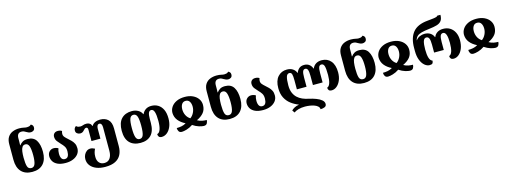

<svg xmlns="http://www.w3.org/2000/svg" viewBox="-10 -1900 8668 3280"><g transform="rotate(-15 4324.0 -260.0)"><path d="M339 14Q212 14 144.5 -59.5Q77 -133 77 -271V-545Q77 -623 108 -671Q139 -719 192 -741Q245 -763 310 -763Q335 -763 355 -760.5Q375 -758 393 -754Q419 -747 445 -747Q464 -747 482.5 -751.5Q501 -756 519 -774Q536 -766 547.5 -752.5Q559 -739 559 -716Q559 -677 536 -662Q513 -647 490 -647Q466 -647 447 -654.5Q428 -662 412 -672Q394 -684 376 -691.5Q358 -699 334 -699Q294 -699 274 -675Q254 -651 254 -606V-575Q254 -559 253.5 -530.5Q253 -502 252 -479H257Q278 -509 311.5 -529.5Q345 -550 400 -550Q506 -550 553 -475Q600 -400 600 -271Q600 -135 533 -60.5Q466 14 339 14ZM339 -54Q386 -54 405 -105Q424 -156 424 -260Q424 -365 405.5 -418.5Q387 -472 341 -472Q305 -472 286 -444.5Q267 -417 260.5 -368.5Q254 -320 254 -260Q254 -156 270 -105Q286 -54 339 -54Z M930 14Q843 14 788.5 -11Q734 -36 708.5 -77.5Q683 -119 683 -167Q683 -220 715 -251.5Q747 -283 791 -283Q812 -283 833 -277Q854 -271 871 -261Q855 -222 855 -170Q855 -115 873.5 -84.5Q892 -54 930 -54Q970 -54 988 -85Q1006 -116 1006 -172Q1006 -226 983.5 -260Q961 -294 933 -321Q903 -352 876 -387Q849 -422 849 -469Q849 -505 872 -527.5Q895 -550 935 -550Q960 -550 977.5 -544.5Q995 -539 1007 -530Q997 -505 997 -480Q997 -448 1018 -423.5Q1039 -399 1068 -374Q1094 -351 1121 -324.5Q1148 -298 1166 -263Q1184 -228 1184 -178Q1184 -119 1150.5 -76Q1117 -33 1059.5 -9.5Q1002 14 930 14Z M1565 254Q1474 254 1407 227Q1340 200 1303 151.5Q1266 103 1266 38Q1266 -1 1282.5 -36Q1299 -71 1328 -93Q1357 -115 1395 -115Q1432 -115 1473 -92Q1459 -64 1450 -33Q1441 -2 1441 45Q1441 112 1475 149Q1509 186 1566 186Q1631 186 1665.5 137.5Q1700 89 1700 6V-410Q1700 -445 1688 -465Q1676 -485 1652 -485Q1630 -485 1618 -465Q1606 -445 1606 -410V-234H1448V-434Q1448 -477 1417 -477Q1403 -477 1389.5 -465.5Q1376 -454 1364 -440Q1353 -427 1337 -418Q1321 -409 1296 -409Q1271 -409 1245.5 -426Q1220 -443 1220 -478Q1220 -506 1231 -523Q1242 -540 1258 -550Q1276 -532 1294.5 -527.5Q1313 -523 1330 -523Q1344 -523 1355.5 -526Q1367 -529 1379 -533Q1391 -538 1405.5 -540.5Q1420 -543 1440 -543Q1472 -543 1496.5 -527Q1521 -511 1531 -478H1535Q1553 -512 1592 -531Q1631 -550 1683 -550Q1771 -550 1823.5 -500Q1876 -450 1876 -341V-30Q1876 57 1844 120.5Q1812 184 1743.5 219Q1675 254 1565 254Z M2253 14Q2129 14 2060.5 -56.5Q1992 -127 1992 -268Q1992 -410 2059.5 -480Q2127 -550 2244 -550Q2305 -550 2354 -523Q2403 -496 2422 -448H2427Q2448 -495 2488 -522.5Q2528 -550 2589 -550Q2655 -550 2707 -518.5Q2759 -487 2789 -424.5Q2819 -362 2819 -267Q2819 -185 2792.5 -122.5Q2766 -60 2722.5 -25.5Q2679 9 2628 9Q2594 9 2578.5 -9Q2563 -27 2563 -58Q2601 -64 2621 -119.5Q2641 -175 2641 -268Q2641 -377 2624 -429.5Q2607 -482 2570 -482Q2537 -482 2522.5 -448.5Q2508 -415 2508 -341V-271Q2508 -127 2440.5 -56.5Q2373 14 2253 14ZM2254 -54Q2300 -54 2318.5 -104Q2337 -154 2337 -268Q2337 -384 2318.5 -433Q2300 -482 2254 -482Q2208 -482 2189.5 -433.5Q2171 -385 2171 -268Q2171 -151 2189.5 -102.5Q2208 -54 2254 -54Z M2983 14Q2944 14 2928 -12Q2912 -38 2912 -71Q2955 -71 2998 -79Q3041 -87 3080 -111Q3001 -150 2956 -206Q2911 -262 2908 -338Q2908 -396 2940 -444Q2972 -492 3033 -521Q3094 -550 3180 -550Q3262 -550 3322 -521.5Q3382 -493 3415 -445Q3448 -397 3448 -338Q3448 -257 3405.5 -203.5Q3363 -150 3280 -111Q3323 -87 3363.5 -79.5Q3404 -72 3444 -72Q3443 -40 3427.5 -13Q3412 14 3370 14Q3339 14 3286 -2Q3233 -18 3178 -55Q3122 -17 3068 -1.5Q3014 14 2983 14ZM3180 -172Q3221 -201 3245.5 -250.5Q3270 -300 3270 -354Q3270 -409 3247 -445Q3224 -481 3178 -481Q3132 -481 3109 -445Q3086 -409 3086 -354Q3086 -297 3110 -249Q3134 -201 3180 -172Z M3831 14Q3704 14 3636.5 -59.5Q3569 -133 3569 -271V-545Q3569 -623 3600 -671Q3631 -719 3684 -741Q3737 -763 3802 -763Q3827 -763 3847 -760.5Q3867 -758 3885 -754Q3911 -747 3937 -747Q3956 -747 3974.5 -751.5Q3993 -756 4011 -774Q4028 -766 4039.5 -752.5Q4051 -739 4051 -716Q4051 -677 4028 -662Q4005 -647 3982 -647Q3958 -647 3939 -654.5Q3920 -662 3904 -672Q3886 -684 3868 -691.5Q3850 -699 3826 -699Q3786 -699 3766 -675Q3746 -651 3746 -606V-575Q3746 -559 3745.5 -530.5Q3745 -502 3744 -479H3749Q3770 -509 3803.5 -529.5Q3837 -550 3892 -550Q3998 -550 4045 -475Q4092 -400 4092 -271Q4092 -135 4025 -60.5Q3958 14 3831 14ZM3831 -54Q3878 -54 3897 -105Q3916 -156 3916 -260Q3916 -365 3897.5 -418.5Q3879 -472 3833 -472Q3797 -472 3778 -444.5Q3759 -417 3752.5 -368.5Q3746 -320 3746 -260Q3746 -156 3762 -105Q3778 -54 3831 -54Z M4422 14Q4335 14 4280.5 -11Q4226 -36 4200.5 -77.5Q4175 -119 4175 -167Q4175 -220 4207 -251.5Q4239 -283 4283 -283Q4304 -283 4325 -277Q4346 -271 4363 -261Q4347 -222 4347 -170Q4347 -115 4365.5 -84.5Q4384 -54 4422 -54Q4462 -54 4480 -85Q4498 -116 4498 -172Q4498 -226 4475.5 -260Q4453 -294 4425 -321Q4395 -352 4368 -387Q4341 -422 4341 -469Q4341 -505 4364 -527.5Q4387 -550 4427 -550Q4452 -550 4469.5 -544.5Q4487 -539 4499 -530Q4489 -505 4489 -480Q4489 -448 4510 -423.5Q4531 -399 4560 -374Q4586 -351 4613 -324.5Q4640 -298 4658 -263Q4676 -228 4676 -178Q4676 -119 4642.5 -76Q4609 -33 4551.5 -9.5Q4494 14 4422 14Z M5601 -550Q5702 -550 5762 -479Q5822 -408 5822 -278Q5822 -199 5796.5 -138Q5771 -77 5728.5 -42.5Q5686 -8 5637 -8Q5604 -8 5588.5 -25.5Q5573 -43 5573 -72Q5608 -82 5626 -136Q5644 -190 5644 -278Q5644 -388 5630.5 -434.5Q5617 -481 5579 -481Q5546 -481 5533.5 -449Q5521 -417 5521 -340V-179H5350V-340Q5350 -417 5337 -449Q5324 -481 5293 -481Q5262 -481 5249.5 -449Q5237 -417 5237 -340V-179H5066V-340Q5066 -417 5055.5 -449Q5045 -481 5011 -481Q4973 -481 4957.5 -432.5Q4942 -384 4942 -280Q4942 -204 4964.5 -150.5Q4987 -97 5025 -61.5Q5063 -26 5112.5 -4.5Q5162 17 5217 28Q5287 43 5346 65.5Q5405 88 5440.5 118.5Q5476 149 5476 188Q5476 226 5443 240Q5410 254 5369 254Q5369 224 5346 202.5Q5323 181 5286.5 167.5Q5250 154 5206.5 147.5Q5163 141 5122 141Q5056 141 5006 155.5Q4956 170 4926 193L4896 150Q4916 128 4952 108.5Q4988 89 5029 85V81Q4957 53 4897 7.5Q4837 -38 4800.5 -108.5Q4764 -179 4764 -280Q4764 -411 4826 -480.5Q4888 -550 4987 -550Q5048 -550 5090 -522.5Q5132 -495 5149 -448H5154Q5171 -495 5204.5 -522.5Q5238 -550 5293 -550Q5346 -550 5381.5 -522.5Q5417 -495 5433 -448H5438Q5456 -495 5497.5 -522.5Q5539 -550 5601 -550Z M6206 14Q6079 14 6011.5 -59.5Q5944 -133 5944 -271V-545Q5944 -623 5975 -671Q6006 -719 6059 -741Q6112 -763 6177 -763Q6202 -763 6222 -760.5Q6242 -758 6260 -754Q6286 -747 6312 -747Q6331 -747 6349.5 -751.5Q6368 -756 6386 -774Q6403 -766 6414.5 -752.5Q6426 -739 6426 -716Q6426 -677 6403 -662Q6380 -647 6357 -647Q6333 -647 6314 -654.5Q6295 -662 6279 -672Q6261 -684 6243 -691.5Q6225 -699 6201 -699Q6161 -699 6141 -675Q6121 -651 6121 -606V-575Q6121 -559 6120.5 -530.5Q6120 -502 6119 -479H6124Q6145 -509 6178.5 -529.5Q6212 -550 6267 -550Q6373 -550 6420 -475Q6467 -400 6467 -271Q6467 -135 6400 -60.5Q6333 14 6206 14ZM6206 -54Q6253 -54 6272 -105Q6291 -156 6291 -260Q6291 -365 6272.5 -418.5Q6254 -472 6208 -472Q6172 -472 6153 -444.5Q6134 -417 6127.5 -368.5Q6121 -320 6121 -260Q6121 -156 6137 -105Q6153 -54 6206 -54Z M6630 14Q6591 14 6575 -12Q6559 -38 6559 -71Q6602 -71 6645 -79Q6688 -87 6727 -111Q6648 -150 6603 -206Q6558 -262 6555 -338Q6555 -396 6587 -444Q6619 -492 6680 -521Q6741 -550 6827 -550Q6909 -550 6969 -521.5Q7029 -493 7062 -445Q7095 -397 7095 -338Q7095 -257 7052.5 -203.5Q7010 -150 6927 -111Q6970 -87 7010.5 -79.5Q7051 -72 7091 -72Q7090 -40 7074.5 -13Q7059 14 7017 14Q6986 14 6933 -2Q6880 -18 6825 -55Q6769 -17 6715 -1.5Q6661 14 6630 14ZM6827 -172Q6868 -201 6892.5 -250.5Q6917 -300 6917 -354Q6917 -409 6894 -445Q6871 -481 6825 -481Q6779 -481 6756 -445Q6733 -409 6733 -354Q6733 -297 6757 -249Q6781 -201 6827 -172Z M7366 9Q7320 9 7278 -26.5Q7236 -62 7209.5 -128.5Q7183 -195 7183 -288V-345Q7183 -520 7264 -619Q7345 -718 7526 -734Q7591 -740 7629 -745Q7667 -750 7685.5 -756.5Q7704 -763 7708 -774H7764Q7764 -706 7736.5 -669.5Q7709 -633 7654.5 -617Q7600 -601 7519 -592Q7432 -582 7379.5 -568Q7327 -554 7299.5 -528.5Q7272 -503 7260 -459H7264Q7289 -495 7331 -513Q7373 -531 7413 -531Q7475 -531 7517 -504Q7559 -477 7576 -430H7581Q7599 -477 7641 -504Q7683 -531 7745 -531Q7813 -531 7864.5 -499.5Q7916 -468 7945.5 -409.5Q7975 -351 7975 -270Q7975 -186 7949.5 -123Q7924 -60 7881.5 -25.5Q7839 9 7790 9Q7757 9 7741.5 -8.5Q7726 -26 7726 -55Q7761 -65 7779 -120Q7797 -175 7797 -270Q7797 -463 7726 -463Q7691 -463 7677.5 -429Q7664 -395 7664 -320V-179H7493V-320Q7493 -395 7478.5 -429Q7464 -463 7429 -463Q7390 -463 7374.5 -413Q7359 -363 7359 -270Q7359 -174 7376.5 -119Q7394 -64 7431 -54Q7431 -25 7418 -8Q7405 9 7366 9Z M8139 14Q8100 14 8084 -12Q8068 -38 8068 -71Q8111 -71 8154 -79Q8197 -87 8236 -111Q8157 -150 8112 -206Q8067 -262 8064 -338Q8064 -396 8096 -444Q8128 -492 8189 -521Q8250 -550 8336 -550Q8418 -550 8478 -521.5Q8538 -493 8571 -445Q8604 -397 8604 -338Q8604 -257 8561.5 -203.5Q8519 -150 8436 -111Q8479 -87 8519.5 -79.5Q8560 -72 8600 -72Q8599 -40 8583.5 -13Q8568 14 8526 14Q8495 14 8442 -2Q8389 -18 8334 -55Q8278 -17 8224 -1.5Q8170 14 8139 14ZM8336 -172Q8377 -201 8401.5 -250.5Q8426 -300 8426 -354Q8426 -409 8403 -445Q8380 -481 8334 -481Q8288 -481 8265 -445Q8242 -409 8242 -354Q8242 -297 8266 -249Q8290 -201 8336 -172Z"/></g></svg>

Font: Noto Serif Georgian ExtraBold
Style: Regular
Weight: 800
Designer: Monotype Design Team, Akaki Razmadze
Foundry: Google LLC
Version: Version 2.003; ttfautohint (v1.8.4.7-5d5b)